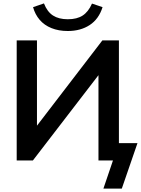

<svg xmlns="http://www.w3.org/2000/svg" viewBox="-20 -942 827 1127"><path d="M587 165 643 0H558V-102H787L695 165ZM78 0V-705H197V-173H173L581 -705H678V0H558V-532H582L173 0ZM378 -760Q324 -760 282 -777Q240 -794 213 -825.5Q186 -857 174 -900L238 -922Q257 -873 291 -851Q325 -829 378 -829Q432 -829 465.5 -851Q499 -873 520 -921L582 -900Q560 -830 506.5 -795Q453 -760 378 -760Z"/></svg>

Font: Mulish ExtraLight
Style: Regular
Weight: 200
Designer: Vernon Adams
Foundry: Vernon Adams
Version: Version 3.603